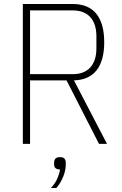

<svg xmlns="http://www.w3.org/2000/svg" viewBox="-20 -718 610 958"><path d="M130 0H94V-698H343Q421 -698 460.5 -649.5Q500 -601 500 -507Q500 -416 462 -367.5Q424 -319 349 -317L514 0H474L312 -317H130ZM343 -348Q400 -348 430.5 -381.5Q461 -415 461 -477V-537Q461 -599 430.5 -632.5Q400 -666 343 -666H130V-348ZM280 66Q295 66 301.5 73.5Q308 81 308 93V105Q308 133 294.5 165.5Q281 198 261 220H234Q256 197 266.5 171.5Q277 146 280 128Q263 127 256.5 120.5Q250 114 250 103V93Q250 81 256.5 73.5Q263 66 280 66Z"/></svg>

Font: IBM Plex Sans Condensed ExtraLight
Style: Regular
Weight: 200
Width: 3
Designer: Mike Abbink, Paul van der Laan, Pieter van Rosmalen
Foundry: Bold Monday
Version: Version 1.3